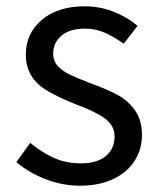

<svg xmlns="http://www.w3.org/2000/svg" viewBox="-20 -577 508 610"><path d="M32 -62 76 -123Q115 -91 153 -74.5Q191 -58 237 -58Q289 -58 316.5 -81.5Q344 -105 344 -143Q344 -179 312 -201.5Q280 -224 220 -246Q177 -263 146 -280Q62 -321 62 -403Q62 -471 113 -514Q164 -557 249 -557Q297 -557 340.5 -540Q384 -523 417 -495L373 -438Q341 -461 312 -473.5Q283 -486 250 -486Q201 -486 175 -463.5Q149 -441 149 -407Q149 -383 164 -367Q179 -351 199.5 -341Q220 -331 266 -313Q319 -294 352.5 -276Q386 -258 408.5 -227Q431 -196 431 -148Q431 -103 408 -66.5Q385 -30 340.5 -8.5Q296 13 234 13Q179 13 125.5 -7.5Q72 -28 32 -62Z"/></svg>

Font: Merged Yaku Han JP
Style: Regular
Weight: 400
Designer: Ryoko NISHIZUKA 西塚涼子 (kana, bopomofo & ideographs); Paul D. Hunt (Latin, Greek & Cyrillic); Sandoll Communications 산돌커뮤니
Foundry: Adobe
Version: Version 2.004